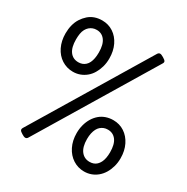

<svg xmlns="http://www.w3.org/2000/svg" viewBox="-213 -1134 1295 1333"><g transform="rotate(30 435.0 -467.0)"><path d="M227 -542Q177 -542 136.5 -568Q96 -594 73 -641Q50 -688 50 -748Q50 -783 58 -814.5Q66 -846 82 -871Q98 -896 119.5 -915Q141 -934 168 -943.5Q195 -953 227 -953Q277 -953 316.5 -927Q356 -901 378.5 -854.5Q401 -808 401 -748Q401 -712 392 -680.5Q383 -649 367.5 -623Q352 -597 330 -579Q308 -561 282 -551.5Q256 -542 227 -542ZM227 -618Q243 -618 257 -623Q271 -628 282.5 -638.5Q294 -649 301.5 -664.5Q309 -680 313 -701Q317 -722 317 -748Q317 -812 292.5 -844.5Q268 -877 227 -877Q209 -877 195 -871.5Q181 -866 169.5 -856Q158 -846 149.5 -830.5Q141 -815 137.5 -794Q134 -773 134 -748Q134 -684 158.5 -651Q183 -618 227 -618ZM188 9Q181 20 170 20Q159 20 142 9Q123 -2 119 -10.5Q115 -19 122 -31L672 -943Q680 -954 690 -954Q700 -954 718 -943Q737 -932 741.5 -923.5Q746 -915 738 -903ZM640 19Q591 19 550.5 -7Q510 -33 486.5 -80Q463 -127 463 -187Q463 -222 471.5 -253.5Q480 -285 495.5 -310.5Q511 -336 532.5 -354.5Q554 -373 581.5 -382.5Q609 -392 640 -392Q690 -392 729.5 -366Q769 -340 792 -293.5Q815 -247 815 -187Q815 -151 806 -119.5Q797 -88 781.5 -62.5Q766 -37 744 -18.5Q722 0 695.5 9.5Q669 19 640 19ZM640 -58Q657 -58 671 -63Q685 -68 696 -78.5Q707 -89 715 -104.5Q723 -120 727 -141Q731 -162 731 -187Q731 -251 706.5 -283.5Q682 -316 640 -316Q622 -316 608 -310.5Q594 -305 582.5 -295Q571 -285 563 -269.5Q555 -254 550.5 -233.5Q546 -213 546 -187Q546 -124 571.5 -91Q597 -58 640 -58Z"/></g></svg>

Font: Playwrite US Modern
Style: Regular
Weight: 400
Designer: Veronika Burian, José Scaglione
Foundry: TypeTogether
Version: Version 1.002